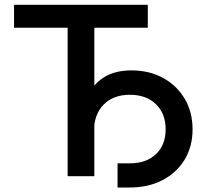

<svg xmlns="http://www.w3.org/2000/svg" viewBox="-20 -748 882 815"><path d="M39.6 -630.4V-727.5H607.4V-630.4H380.4V0H267.1V-630.4ZM479 47.9V-54.7H531.2Q600.6 -54.7 641.8 -93.5Q683.1 -132.3 683.1 -199.2Q683.1 -266.1 641.8 -305.9Q600.6 -345.7 531.2 -345.7Q460.9 -345.7 419.9 -304Q378.9 -262.2 378.9 -189.9H324.7Q324.7 -273.4 348.6 -331.3Q372.6 -389.2 420.2 -419.2Q467.8 -449.2 538.1 -449.2Q613.3 -449.2 671.6 -417.5Q730 -385.7 763.7 -329.3Q797.4 -272.9 797.4 -199.2Q797.4 -125.5 763.4 -69.8Q729.5 -14.2 669.4 16.8Q609.4 47.9 531.2 47.9Z"/></svg>

Font: V-Inter
Style: Medium-500
Weight: 500
Designer: Rasmus Andersson
Foundry: rsms
Version: Version 4.000;git-4146feb